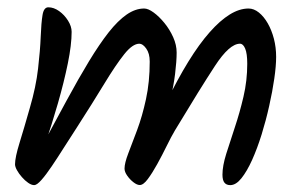

<svg xmlns="http://www.w3.org/2000/svg" viewBox="-20 -535 836 539"><path d="M181.1 -445.7Q181.1 -409.3 170.4 -356.9Q159.7 -304.5 142.6 -245Q125.5 -185.6 105.3 -126.1L92.6 -115.2Q133.4 -190.7 167.1 -253Q200.8 -315.2 230 -363.3Q259.2 -411.3 285 -444.2Q310.9 -477 335.5 -494.1Q360.1 -511.1 384.7 -511.1Q396 -511.1 411.2 -500Q426.4 -489 441.5 -470.6Q456.5 -452.2 466.2 -430.5Q475.9 -408.8 475.9 -387.5Q475.9 -363.3 471.5 -327.2Q467.1 -291.1 457.3 -253.3L446.3 -246.8Q478.1 -312.1 508.6 -361.7Q539.1 -411.2 568.4 -444.3Q597.6 -477.4 624.8 -494.2Q652 -511.1 677.8 -511.1Q692.7 -511.1 706.8 -499.8Q720.8 -488.5 731.7 -469.5Q742.5 -450.6 748.9 -426.3Q755.2 -402 755.2 -375.2Q755.2 -350 750 -314.2Q744.9 -278.4 735.7 -237.6Q726.6 -196.7 714.4 -157.4Q702.2 -118.2 687.7 -85.9Q673.1 -53.7 657.7 -34.5Q642.3 -15.3 626.4 -15.3Q615.6 -15.3 610.1 -22.2Q604.5 -29.1 604.5 -44.7Q604.5 -69.2 615.1 -103.1Q625.7 -137 639.3 -177.7Q652.9 -218.3 663.5 -263.5Q674.1 -308.7 674.1 -355.9Q674.1 -384.8 668.3 -398.5Q662.6 -412.3 653.7 -412.3Q624.1 -412.3 583.2 -349.6Q542.2 -287 471.1 -168.9Q460.4 -150.8 447.8 -125Q435.2 -99.3 421.3 -74.1Q407.4 -49 394.9 -32.3Q382.5 -15.6 372.4 -15.6Q364.6 -15.6 354.6 -23.4Q344.5 -31.2 337.1 -41.9Q329.6 -52.5 329.6 -61.7Q329.6 -77 340.1 -104.4Q350.7 -131.8 365 -170.1Q379.3 -208.3 389.8 -256.6Q400.3 -304.9 400.3 -362.2Q400.3 -385.1 390.5 -398.7Q380.8 -412.3 371.2 -412.3Q352.3 -412.3 328.8 -382.8Q305.2 -353.3 272.9 -300.1Q240.6 -246.9 194.9 -175.8Q177.4 -149 159.4 -120.6Q141.5 -92.2 125.4 -68.4Q109.4 -44.6 96.4 -29.9Q83.5 -15.3 76 -15.3Q68.5 -15.3 59.2 -21.7Q49.9 -28.1 41.5 -37.8Q33 -47.4 27.6 -57.2Q22.2 -67 22.2 -73.7Q22.2 -93.1 34.9 -134.1Q47.6 -175.1 63.8 -232.3Q81.1 -291.5 86.9 -342.6Q92.8 -393.7 94.3 -432.4Q95.8 -471.1 99.4 -492.8Q102.9 -514.5 115.7 -514.5Q131 -514.5 145.9 -503.9Q160.8 -493.3 170.9 -477.2Q181.1 -461 181.1 -445.7Z"/></svg>

Font: Kalam Variable Light
Style: Regular
Weight: 300
Designer: Lipi Raval, Jonny Pinhorn
Foundry: Indian Type Foundry
Version: Version 3.000